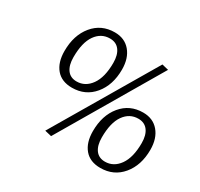

<svg xmlns="http://www.w3.org/2000/svg" viewBox="-143 -845 1088 1042"><g transform="rotate(30 401.0 -324.5)"><path d="M649 -631 279 -2 237 -12 608 -641ZM432 -507Q432 -410 380.5 -348Q329 -286 245 -286Q180 -286 145.5 -327Q111 -368 111 -439Q111 -538 162.5 -600.5Q214 -663 298 -663Q360 -663 396 -620.5Q432 -578 432 -507ZM373 -515Q373 -565 352 -593Q331 -621 292 -621Q237 -621 203.5 -573.5Q170 -526 170 -434Q170 -384 190.5 -356Q211 -328 250 -328Q304 -328 338.5 -376.5Q373 -425 373 -515ZM783 -207Q783 -110 731.5 -48Q680 14 596 14Q531 14 496.5 -27Q462 -68 462 -139Q462 -238 513.5 -300.5Q565 -363 649 -363Q711 -363 747 -320.5Q783 -278 783 -207ZM724 -215Q724 -265 703 -293Q682 -321 643 -321Q588 -321 554.5 -273.5Q521 -226 521 -134Q521 -84 541.5 -56Q562 -28 601 -28Q655 -28 689.5 -76.5Q724 -125 724 -215Z"/></g></svg>

Font: ArsenalItalic
Style: Italic
Weight: 400
Italic angle: -9°
Designer: Andrij Shevchenko
Foundry: Stairsfor.com
Version: Version 1.000